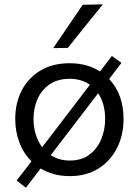

<svg xmlns="http://www.w3.org/2000/svg" viewBox="-20 -798 638 882"><path d="M99 64.5 56.5 31Q74.5 8 91.5 -14Q108 -36 124.5 -57Q87.5 -94 68.8 -144.5Q50 -195 50 -251Q50 -325.5 80.2 -383.2Q110.5 -441 166.2 -474.2Q222 -507.5 299.5 -507.5Q341 -507.5 376.2 -497.8Q411.5 -488 439.5 -469.5Q453 -487.5 466.5 -505Q480 -522.5 494 -541L538 -509Q523.5 -490 509.5 -472Q495.5 -453.5 481.5 -435Q547.5 -364.5 547.5 -251Q547.5 -177.5 517.5 -118Q487.5 -58.5 432.2 -23.8Q377 11 300.5 11Q261 11 227.5 1.8Q194 -7.5 166.5 -24Q149.5 -2 133 19.8Q116.5 41.5 99 64.5ZM134 -251Q134 -215 144 -181.5Q154 -148 173.5 -122Q186.5 -138.5 203 -160L347 -348.5Q359 -364 370.5 -379.5Q382 -394.5 393 -408.5Q354 -436 300 -436Q246 -436 209 -411.2Q172 -386.5 153 -344.5Q134 -302.5 134 -251ZM300 -60.5Q355 -60.5 391 -87.8Q427 -115 445 -158.5Q463 -202 463 -251Q463 -321.5 431 -369.5Q421 -356.5 410.5 -343Q400 -329 389 -315L244 -125.5Q229 -105.5 213 -85Q231 -73.5 252.8 -67Q274.5 -60.5 300 -60.5ZM224.5 -577Q258.5 -627 292.5 -677Q326.5 -727 360 -776L452.5 -778Q411 -727 371 -677.2Q331 -627.5 291.5 -578Z"/></svg>

Font: Heraclito
Style: Regular
Weight: 400
Designer: Kostas Bartsokas (font) & Cristiano Sobral (main changes)
Foundry: Kostas Bartsokas (font) & Cristiano Sobral (main changes)
Version: Version 1.00;July 8, 2020;FontCreator 13.0.0.2655 64-bit